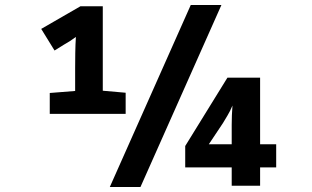

<svg xmlns="http://www.w3.org/2000/svg" viewBox="-20 -739 1240 764"><path d="M480 -370 389 -378V-714H300L144 -624L197 -538L234 -561Q245 -567 257.5 -575Q270 -583 282 -592Q280 -563 279.5 -527.5Q279 -492 279 -467V-377L178 -369V-286H480ZM902 0H1015V-73H1079V-165H1015V-430H885L717 -158V-73H902ZM811 -165 867 -249Q874 -261 885 -279Q896 -297 905 -319Q902 -280 902 -243V-165ZM417 5 739 -719H861L539 5Z"/></svg>

Font: Noto Sans Mono Extra
Style: Regular
Weight: 800
Designer: Monotype Design Team
Foundry: Monotype Imaging Inc.
Version: Version 1.900